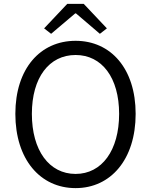

<svg xmlns="http://www.w3.org/2000/svg" viewBox="-20 -955 777 988"><path d="M369 13C550 13 678 -135 678 -369C678 -602 550 -745 369 -745C187 -745 59 -602 59 -369C59 -135 187 13 369 13ZM369 -60C233 -60 144 -181 144 -369C144 -556 233 -672 369 -672C504 -672 593 -556 593 -369C593 -181 504 -60 369 -60ZM243 -781 367 -886H371L494 -781L530 -809L411 -935H326L207 -809Z"/></svg>

Font: Noto Sans CJK HK DemiLight
Style: Regular
Weight: 350
Designer: Ryoko NISHIZUKA 西塚涼子 (kana, bopomofo & ideographs); Paul D. Hunt (Latin, Greek & Cyrillic); Sandoll Communications 산돌커뮤니
Foundry: Adobe
Version: Version 2.004;hotconv 1.0.118;makeotfexe 2.5.65603